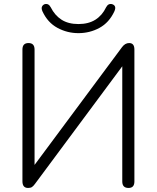

<svg xmlns="http://www.w3.org/2000/svg" viewBox="-20 -924 776 950"><path d="M368 -760Q313 -760 264.5 -786Q216 -812 190 -868Q184 -882 187.5 -890.5Q191 -899 200 -903Q220 -909 231 -888Q251 -848 284.5 -826.5Q318 -805 368 -805Q418 -805 452 -826.5Q486 -848 505 -888Q516 -909 536 -903Q558 -895 546 -868Q520 -812 472 -786Q424 -760 368 -760ZM119 6Q91 6 91 -27V-679Q91 -711 121 -711Q151 -711 151 -679V-108L584 -691Q599 -711 619 -711Q645 -711 645 -679V-26Q645 6 616 6Q585 6 585 -26V-596L153 -14Q145 -3 138 1.5Q131 6 119 6Z"/></svg>

Font: Chiron GoRound TC L
Style: Regular
Weight: 300
Designer: Ryoko NISHIZUKA 西塚涼子 (kana, bopomofo & ideographs); Paul D. Hunt (Latin, Greek & Cyrillic); Sandoll Communications 산돌커뮤니
Foundry: Adobe
Version: Version 1.000;hotconv 1.1.1;makeotfexe 2.6.0